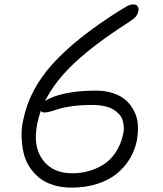

<svg xmlns="http://www.w3.org/2000/svg" viewBox="-20 -791 740 871"><path d="M304.2 60.1Q258.8 60.1 220.9 48.1Q183.1 36.1 157.2 14.9Q131.3 -6.3 112.8 -35.4Q94.2 -64.5 86.7 -98.9Q79.1 -133.3 77.9 -171.6Q76.7 -210 85.9 -249Q113.3 -383.8 217.5 -499.8Q321.8 -615.7 518.1 -740.2Q522 -742.7 528.6 -746.6Q535.2 -750.5 538.1 -752.2Q541 -753.9 545.9 -756.8Q550.8 -759.8 553 -761Q555.2 -762.2 558.8 -764.2Q562.5 -766.1 564.7 -766.8Q566.9 -767.6 569.8 -768.6Q572.8 -769.5 575 -770Q577.1 -770.5 579.6 -770.8Q582 -771 585 -771Q598.1 -771 604.2 -762.5Q610.4 -753.9 607.9 -742.2Q605 -726.1 595 -714.6Q585 -703.1 559.1 -687Q412.6 -593.3 320.8 -508.1Q229 -422.9 184.1 -332Q212.9 -353 273.4 -366.5Q334 -379.9 415 -379.9Q460 -379.9 495.8 -367.4Q531.7 -355 554 -333.7Q576.2 -312.5 590.1 -283.7Q604 -254.9 605.5 -222.4Q606.9 -189.9 601.1 -154.8Q592.3 -109.9 569.3 -71.5Q546.4 -33.2 510 -3.4Q473.6 26.4 420.7 43.2Q367.7 60.1 304.2 60.1ZM148.9 -229Q128.4 -127.4 173.6 -66.2Q218.8 -4.9 307.1 -4.9Q346.2 -4.9 382.3 -14.9Q418.5 -24.9 450.7 -45.4Q482.9 -65.9 506.3 -102.1Q529.8 -138.2 539.1 -186Q543 -201.2 541.5 -216.8Q540 -232.4 535.9 -246.6Q531.7 -260.7 520.3 -273.2Q508.8 -285.6 493.2 -294.9Q477.5 -304.2 453.1 -309.6Q428.7 -314.9 397.9 -314.9Q348.1 -314.9 308.8 -309.6Q269.5 -304.2 250.2 -297.9Q231 -291.5 212.4 -286.1Q193.8 -280.8 181.2 -280.8Q169.4 -280.8 165 -288.1Q154.3 -256.8 148.9 -229Z"/></svg>

Font: Shantell Sans Irregular
Style: Italic
Weight: 300
Italic angle: -11.31°
Designer: Stephen Nixon, Anya Danilova, Shantell Martin
Foundry: Arrow Type
Version: Version 1.006;[9816181b4]